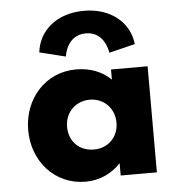

<svg xmlns="http://www.w3.org/2000/svg" viewBox="-56 -858 845 925"><g transform="rotate(-5 366.5 -395.5)"><path d="M66.5 -256C66.5 -106 171.5 15 321.5 15C391.5 15 451.5 -16 489.5 -58H491.5V0H666.5V-513H489.5V-464C447.5 -505 390.5 -528 321.5 -528C171.5 -528 66.5 -406 66.5 -256ZM254.5 -256C254.5 -327 307.5 -377 374.5 -377C440.5 -377 493.5 -327 493.5 -256C493.5 -186 443.5 -136 374.5 -136C302.5 -136 254.5 -186 254.5 -256ZM278.5 -594C278.5 -594 289.5 -697 383.5 -697C477.5 -697 488.5 -594 488.5 -594L614.5 -625C602.5 -732 512.5 -806 383.5 -806C254.5 -806 164.5 -732 152.5 -625Z"/></g></svg>

Font: Sztylet
Style: Bd
Weight: 700
Foundry: Cannot Into Space Fonts, PlusOne Fonts
Version: Version 0.12